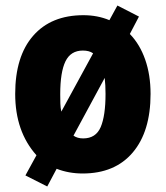

<svg xmlns="http://www.w3.org/2000/svg" viewBox="-20 -618 601 695"><path d="M525 -278Q525 -142 460.5 -66Q396 10 279 10Q229 10 185 -7L151 57L72 17L112 -56Q35 -142 35 -278Q35 -414 100 -488.5Q165 -563 282 -563Q333 -563 376 -545L405 -598L483 -558L450 -495Q486 -458 505.5 -402.5Q525 -347 525 -278ZM198 -277Q198 -259 198.5 -243Q199 -227 202 -214L317 -425Q303 -435 280 -435Q236 -435 217 -396Q198 -357 198 -277ZM362 -278Q362 -310 359 -336L246 -127Q260 -117 281 -117Q327 -117 344.5 -158Q362 -199 362 -278Z"/></svg>

Font: Noto Sans Myanmar Condensed Black
Style: Regular
Weight: 900
Width: 3
Designer: Monotype Design Team
Foundry: Monotype Imaging Inc.
Version: Version 2.107; ttfautohint (v1.8.4.7-5d5b)